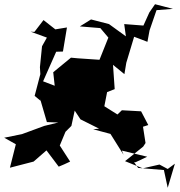

<svg xmlns="http://www.w3.org/2000/svg" viewBox="-96 -801 852 909"><path d="M698 -1 659 -22 580 -4 496 -38 582 -107 593 -124 581 -201 606 -209 572 -274 481 -279 460 -259 398 -298 416 -390 394 -392 380 -353 447 -379 439 -494 493 -450 502 -504 539 -627 602 -603 612 -657 645 -753 723 -759 638 -781 611 -742 583 -680 492 -687 500 -629 420 -687 335 -709 282 -676 379 -668 417 -623 375 -518 272 -525 240 -528 156 -459 163 -395 108 -416 170 -556 202 -557 221 -671 166 -662 110 -706 67 -650 49 -651 126 -623 103 -582 93 -483 95 -450 68 -347 96 -324 93 -336 126 -223 180 -221 114 -205 8 -166 -76 -149 -21 -118 -49 -7 63 -36 124 -89 182 -12 208 -23 236 -36 187 -112 214 -177 242 -205 266 -316 216 -354 246 -295 285 -236 373 -192 345 -189 427 -167 489 -68 481 -88 601 -59 546 -33H539L558 -6L680 4L698 88L732 -26Z"/></svg>

Font: Hussar Lance
Style: ExBd
Weight: 700
Foundry: Cannot Into Space Fonts, PlusOne Fonts
Version: Version 2.270